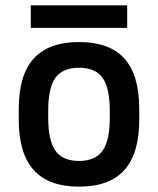

<svg xmlns="http://www.w3.org/2000/svg" viewBox="-20 -687 590 717"><path d="M275 10Q162 10 106 -52Q50 -114 50 -240V-280Q50 -407 106 -468.5Q162 -530 275 -530Q389 -530 444.5 -468.5Q500 -407 500 -280V-240Q500 -114 444.5 -52Q389 10 275 10ZM275 -86Q336 -86 363 -124Q390 -162 390 -248V-273Q390 -359 363 -396.5Q336 -434 275 -434Q214 -434 187 -396.5Q160 -359 160 -273V-248Q160 -162 187 -124Q214 -86 275 -86ZM95 -583V-667H455V-583Z"/></svg>

Font: M PLUS Code Latin SemiExpanded Medium
Style: Regular
Weight: 500
Width: 6
Designer: Coji Morishita
Foundry: UNDERFOREST DESIGN
Version: Version 1.002; ttfautohint (v1.8.3)